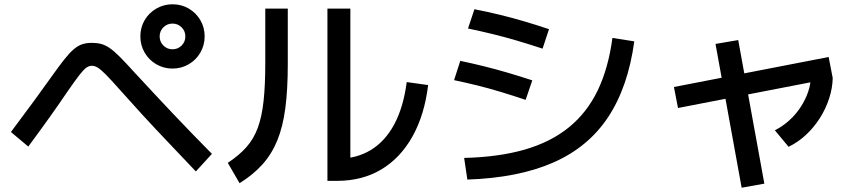

<svg xmlns="http://www.w3.org/2000/svg" viewBox="-20 -810 4040 896"><path d="M785 -490Q744 -490 709.5 -510Q675 -530 655 -564.5Q635 -599 635 -640Q635 -682 655 -716Q675 -750 709.5 -770Q744 -790 785 -790Q827 -790 861 -770Q895 -750 915 -716Q935 -682 935 -640Q935 -599 915 -564.5Q895 -530 860.5 -510Q826 -490 785 -490ZM785 -580Q810 -580 827.5 -597.5Q845 -615 845 -640Q845 -665 827.5 -682.5Q810 -700 785 -700Q760 -700 742.5 -682.5Q725 -665 725 -640Q725 -615 742.5 -597.5Q760 -580 785 -580ZM894 -10Q823 -85 761.5 -149.5Q700 -214 644.5 -274.5Q589 -335 534 -397Q495 -441 472.5 -463.5Q450 -486 436 -494.5Q422 -503 408 -503Q395 -503 382 -493.5Q369 -484 349 -458Q329 -432 293 -380Q258 -328 214.5 -267Q171 -206 112 -126L31 -194Q91 -274 137.5 -337.5Q184 -401 221 -453Q255 -501 279.5 -532Q304 -563 324 -580Q344 -597 363.5 -603.5Q383 -610 408 -610Q432 -610 451.5 -605Q471 -600 491.5 -586Q512 -572 538.5 -545.5Q565 -519 603 -477Q698 -374 786.5 -280.5Q875 -187 969 -92Z M1508 34V-770H1615V-14L1553 -69Q1643 -69 1710.5 -110Q1778 -151 1820.5 -231Q1863 -311 1878 -427L1978 -413Q1961 -273 1904.5 -172.5Q1848 -72 1759 -19Q1670 34 1553 34ZM1043 -50Q1096 -85 1130 -123.5Q1164 -162 1183 -213.5Q1202 -265 1210 -338.5Q1218 -412 1218 -517V-770H1323V-510Q1323 -392 1311.5 -305Q1300 -218 1274 -154.5Q1248 -91 1205 -43Q1162 5 1098 45Z M2146 -73Q2308 -77 2429 -112Q2550 -147 2634.5 -215.5Q2719 -284 2769 -387.5Q2819 -491 2838 -633L2940 -617Q2911 -404 2818 -263.5Q2725 -123 2562 -51.5Q2399 20 2161 28ZM2433 -344Q2370 -365 2315.5 -381.5Q2261 -398 2208.5 -411Q2156 -424 2099 -436L2128 -526Q2185 -514 2237.5 -501Q2290 -488 2345 -472Q2400 -456 2464 -435ZM2512 -583Q2448 -604 2392 -620.5Q2336 -637 2281 -650.5Q2226 -664 2164 -677L2194 -767Q2255 -755 2310.5 -741.5Q2366 -728 2422.5 -711.5Q2479 -695 2542 -674Z M3144 -306 3125 -404 3847 -544 3866 -446ZM3441 66 3319 -605 3425 -623 3547 47ZM3596 -202Q3632 -220 3663 -248Q3694 -276 3716.5 -310.5Q3739 -345 3751.5 -382Q3764 -419 3764 -456L3866 -446Q3865 -398 3849 -349.5Q3833 -301 3805.5 -258Q3778 -215 3741 -180.5Q3704 -146 3660 -125Z"/></svg>

Font: M PLUS 2 Thin Medium
Style: Regular
Weight: 500
Version: Version 1.001